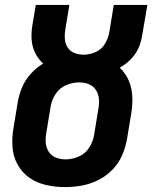

<svg xmlns="http://www.w3.org/2000/svg" viewBox="-20 -755 621 783"><path d="M245 8Q278 8 312.5 2Q347 -4 379.5 -20Q412 -36 438 -62.5Q464 -89 478 -121.5Q492 -154 498 -188L515 -291Q521 -326 519.5 -361Q518 -396 505 -426.5Q492 -457 468 -479Q492 -492 512 -512Q532 -532 543.5 -556.5Q555 -581 559 -606L581 -735H444L426 -625Q422 -600 408.5 -577Q395 -554 370.5 -543Q346 -532 321 -532Q302 -532 284.5 -538.5Q267 -545 256.5 -560.5Q246 -576 244.5 -595Q243 -614 246 -633L263 -735H126L112 -652Q107 -622 109 -593Q111 -564 123.5 -539Q136 -514 156 -496Q128 -479 105 -453.5Q82 -428 69.5 -397.5Q57 -367 52 -336L35 -233Q28 -193 31 -154.5Q34 -116 52 -83.5Q70 -51 100 -30Q130 -9 168 -0.5Q206 8 245 8ZM247 -105Q226 -105 207.5 -112.5Q189 -120 178.5 -136.5Q168 -153 166.5 -173.5Q165 -194 169 -214L186 -318Q190 -345 206 -370.5Q222 -396 249 -407.5Q276 -419 303 -419Q324 -419 342.5 -411.5Q361 -404 371.5 -387.5Q382 -371 383.5 -350.5Q385 -330 381 -310L364 -206Q360 -179 344 -153.5Q328 -128 301 -116.5Q274 -105 247 -105Z"/></svg>

Font: Iosevka Sparkle XBdObl
Style: Regular
Weight: 800
Italic angle: -9°
Designer: Belleve Invis
Foundry: Belleve Invis
Version: Version 4.5.0; ttfautohint (v1.8.3)